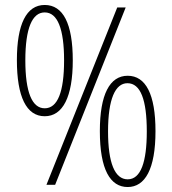

<svg xmlns="http://www.w3.org/2000/svg" viewBox="-20 -744 694 773"><path d="M160 -724C86 -724 48 -646 48 -502C48 -355 86 -276 160 -276C233 -276 273 -354 273 -501C273 -649 234 -724 160 -724ZM486 -714H452L167 0H202ZM160 -694C212 -694 238 -627 238 -501C238 -374 212 -308 160 -308C109 -308 82 -373 82 -501C82 -631 110 -694 160 -694ZM494 -439C422 -439 382 -364 382 -216C382 -61 424 9 494 9C564 9 606 -63 606 -216C606 -364 567 -439 494 -439ZM493 -409C546 -409 571 -342 571 -215C571 -92 547 -22 494 -22C442 -22 415 -89 415 -215C415 -345 444 -409 493 -409Z"/></svg>

Font: Noto Sans Myanmar UI Condensed ExtraLight
Style: Regular
Weight: 200
Width: 3
Designer: Monotype Design Team
Foundry: Monotype Imaging Inc.
Version: Version 2.103